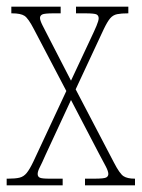

<svg xmlns="http://www.w3.org/2000/svg" viewBox="-21 -556 427 576"><path d="M-1 0V-20H4Q25 -20 37.5 -23Q50 -26 59 -37Q68 -48 79 -71L178 -283L81 -468Q64 -501 52.5 -508.5Q41 -516 15 -516H13V-536H161V-516H140Q112 -516 105.5 -512.5Q99 -509 99 -502Q99 -495 106.5 -480Q114 -465 126 -442L192 -314L251 -440Q262 -463 268.5 -478.5Q275 -494 275 -501Q275 -509 269 -512.5Q263 -516 234 -516H207V-536H364V-516H363Q343 -516 330.5 -513.5Q318 -511 309.5 -501Q301 -491 290 -468L206 -288L321 -68Q338 -35 349.5 -27.5Q361 -20 383 -20H384V0H234V-20H262Q291 -20 297.5 -23.5Q304 -27 304 -34Q304 -42 296.5 -56.5Q289 -71 276 -95L192 -256L115 -90Q105 -67 98.5 -54.5Q92 -42 92 -34Q92 -26 98.5 -23Q105 -20 127 -20H167V0Z"/></svg>

Font: Noto Serif Khmer ExtraCondensed Thin
Style: Regular
Weight: 100
Width: 2
Designer: Danh Hong and the Monotype Design Team
Foundry: Monotype Imaging Inc.
Version: Version 2.004; ttfautohint (v1.8.4.7-5d5b)